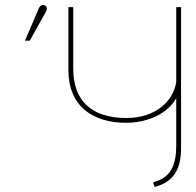

<svg xmlns="http://www.w3.org/2000/svg" viewBox="-20 -728 771 755"><path d="M588 7C663 -12 692 -63 692 -146V-700H673V-405C661 -328 589 -264 478 -264C333 -264 268 -338 268 -458V-700H249V-453C249 -312 342 -245 478 -245C527 -245 628 -262 673 -342V-152C673 -32 609 -21 582 -11ZM97 -568 160 -681C167 -692 165 -703 156 -707C144 -712 136 -703 133 -696L78 -568Z"/></svg>

Font: Advent Pro
Style: Thin
Weight: 100
Designer: Andreas Kalpakidis
Foundry: Andreas Kalpakidis
Version: Version 2.002 2007